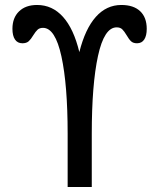

<svg xmlns="http://www.w3.org/2000/svg" viewBox="-20 -752 640 772"><path d="M153 -640Q139 -640 131 -632.5Q123 -625 114 -610.5Q104.5 -594.5 95.5 -586.2Q86.5 -578 70 -578Q50.5 -578 40.2 -593.2Q30 -608.5 30 -636Q30 -680.5 56.5 -706.2Q83 -732 129 -732Q190.5 -732 233.5 -684Q276.5 -636 299 -542.5Q322.5 -636 365.2 -684Q408 -732 468 -732Q517 -732 543.5 -707Q570 -682 570 -636Q570 -608.5 560 -593.2Q550 -578 531 -578Q515.5 -578 507 -586Q498.5 -594 489 -610.5Q479.5 -626.5 471.5 -634.2Q463.5 -642 449 -642Q399 -642 374 -527Q349 -412 349 -214V0H252V-214Q252 -410.5 227 -525.2Q202 -640 153 -640Z"/></svg>

Font: JuliaMono Medium
Style: Regular
Weight: 500
Monospace: yes
Designer: cormullion
Foundry: corm
Version: Version 0.054; ttfautohint (v1.8.4)